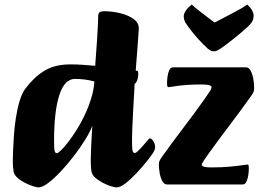

<svg xmlns="http://www.w3.org/2000/svg" viewBox="-20 -805 1139 838"><path d="M148 13Q141.8 13 125.2 8Q108.6 3 89.7 -6.7Q70.7 -16.3 56.3 -29Q41.9 -41.7 39.1 -57Q35.9 -76.3 35.9 -100Q35.9 -112.4 36.9 -141.8Q37.9 -171.1 40.4 -209.4Q42.9 -247.8 48.9 -287.8Q54.9 -327.8 64.9 -361.9Q74.9 -396 89.9 -417Q126.1 -466.2 172 -495.1Q217.9 -524 287.5 -524Q311.4 -524 339.1 -522.3Q366.9 -520.5 395.5 -517.8Q400.3 -579.2 403 -622.5Q405.8 -665.8 407.2 -693.3Q408.5 -720.9 408.5 -733.6Q408.5 -745.2 413.9 -750.6Q419.3 -756 435.7 -756Q468.6 -756 503.5 -747.7Q538.4 -739.4 562.2 -722.8Q585.9 -706.3 585.9 -680.7Q585.9 -677.7 584.6 -661.7Q583.4 -645.6 581.9 -622.7Q580.4 -599.8 578.4 -575.2Q576.4 -550.6 574.8 -529.2Q573.1 -507.8 572.4 -496.2H576.4Q579.9 -496.2 581.7 -494Q583.4 -491.7 583.4 -484Q583.4 -465.7 577.9 -452.6Q572.4 -439.6 567.7 -439.6Q567.7 -436.6 566.5 -417Q565.4 -397.4 563.7 -367.4Q561.9 -337.3 560.2 -304.4Q558.4 -271.5 557.3 -241.5Q556.2 -211.6 556.2 -192.5Q556.2 -154.7 558.9 -145.9Q561.7 -137.2 568.4 -137.2Q572.4 -137.2 579.8 -143.7Q587.3 -150.3 595.9 -159.7Q604.6 -169.1 612.2 -178.2Q619.7 -187.2 623.9 -191.9Q629.7 -198.5 630.8 -199.7Q632 -201 635 -201Q641.5 -201 649.3 -188.8Q657 -176.7 657 -162.9Q657 -156.6 654.6 -150.5Q652.2 -144.3 648 -137.8Q639.8 -124.8 620 -100.1Q600.3 -75.3 575.6 -49Q551 -22.8 527.9 -4.9Q504.7 13 488 13Q481.7 13 465.1 8Q448.6 3 429.6 -6.7Q410.7 -16.3 396.2 -29Q381.8 -41.7 379.1 -57Q377.8 -66.5 376.9 -77Q376.1 -87.5 376.1 -100Q376.1 -114.5 376.7 -134.7Q377.3 -155 378.5 -177.1Q379.8 -199.2 380.8 -220Q381.8 -240.7 383 -256Q373.9 -231.2 352.6 -196.5Q331.3 -161.9 303.4 -125.5Q275.6 -89.1 246 -57.5Q216.5 -25.9 190.6 -6.5Q164.8 13 148 13ZM228.2 -136.4Q233.2 -136.4 246.5 -149.1Q259.8 -161.8 277.5 -184.7Q295.2 -207.6 314.2 -237.7Q333.2 -267.7 349.8 -303Q366.5 -338.3 378 -375.6Q389.6 -412.9 392 -449.4Q367 -456.1 345.8 -458.4Q324.6 -460.6 307.7 -460.6Q261.5 -460.6 238.8 -389.6Q216 -318.5 216 -191Q216 -153.9 218.7 -145.2Q221.5 -136.4 228.2 -136.4ZM707.8 0Q696.7 0 688.7 -14.3Q680.7 -28.6 677 -48.8Q673.4 -69 673.4 -87.3Q673.4 -98.4 677.5 -105.8Q681.6 -113.1 688.4 -122.6Q709.1 -151.6 732.9 -183.9Q756.7 -216.1 781.5 -248.6Q806.3 -281.1 829.2 -312.2Q852.1 -343.2 871.9 -371.4Q885.6 -391.2 894.3 -404.2Q902.9 -417.2 903.6 -425.7Q900.4 -431.7 890.5 -434Q880.5 -436.3 858.1 -436.3Q824.9 -436.3 799.2 -434.5Q773.6 -432.8 756.3 -430.4Q739.1 -428 728.8 -426.3Q718.6 -424.5 715.6 -424.5Q711.6 -424.5 710.3 -428.7Q709.1 -432.8 709.1 -445.9Q709.1 -454.8 711.1 -470.4Q713.1 -485.9 718.7 -498.5Q724.4 -511 733.9 -511H1054.4Q1066.5 -511 1074.1 -496.3Q1081.8 -481.6 1085.5 -461.1Q1089.3 -440.5 1089.3 -420.7Q1089.3 -409.9 1086.3 -403.1Q1083.3 -396.2 1075.3 -385.2Q1056.6 -358.2 1033.6 -327.3Q1010.7 -296.4 986.4 -264Q962.1 -231.6 937.9 -199.5Q913.8 -167.3 892.6 -137.4Q880.5 -120.1 871.4 -107.2Q862.3 -94.3 860.3 -84.8Q863.7 -78.8 873.6 -76.5Q883.4 -74.3 902 -74.3Q947.7 -74.3 981.7 -77.5Q1015.7 -80.7 1036.2 -83.8Q1056.7 -86.9 1059.4 -86.9Q1064.2 -86.9 1065 -82.7Q1065.9 -78.4 1065.9 -65.6Q1065.9 -57.6 1063.8 -41.6Q1061.7 -25.6 1055.9 -12.8Q1050.2 0 1039.9 0ZM913.4 -581.1Q905.3 -581.1 899.9 -584Q894.5 -586.9 885.5 -593.9Q866.7 -610.9 846.1 -633.8Q825.4 -656.6 809.7 -677.6Q793.9 -698.6 788.2 -708.3Q785 -715 783.5 -721.5Q782 -728 782 -735Q782 -744.5 790.5 -757.7Q799 -770.8 816.6 -785.4Q820.4 -781.2 832.4 -771.4Q844.4 -761.7 859.9 -749.6Q875.4 -737.4 890.8 -725.9Q906.1 -714.5 916.9 -706.6Q932.1 -714.8 953.7 -725.9Q975.3 -737.1 997.5 -748.8Q1019.8 -760.5 1036.6 -770.4Q1053.5 -780.4 1059.1 -785.4Q1074.7 -770.6 1080.8 -758.8Q1086.9 -747 1086.9 -736.8Q1086.9 -729.8 1085 -721.6Q1083.2 -713.5 1076.6 -704.9Q1072.6 -698.9 1061.5 -688.3Q1050.4 -677.7 1035.3 -665Q1020.2 -652.3 1003.6 -638.9Q987 -625.4 971.5 -613.7Q956 -602 944.2 -593.9Q933.4 -586.9 927.5 -584Q921.6 -581.1 913.4 -581.1Z"/></svg>

Font: Briem Hand Thin
Style: Regular
Weight: 100
Designer: Gunnlaugur SE Briem, Eben Sorkin
Foundry: Sorkin Type Co.
Version: Version 1.003